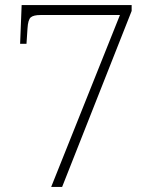

<svg xmlns="http://www.w3.org/2000/svg" viewBox="-20 -734 599 754"><path d="M181 0 451 -675H139Q112 -675 101 -666Q90 -657 88 -622L84 -562H59L65 -714H497V-691L224 0Z"/></svg>

Font: Noto Serif ExtraLight
Style: Regular
Weight: 200
Designer: Monotype Design Team
Foundry: Monotype Imaging Inc.
Version: Version 2.015; ttfautohint (v1.8.4.7-5d5b)